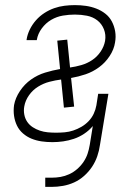

<svg xmlns="http://www.w3.org/2000/svg" viewBox="-20 -548 540 751"><path d="M157 183V147H182Q200 147 217 144Q234 141 250.5 133.5Q267 126 281.5 113.5Q296 101 306.5 85.5Q317 70 322.5 53.5Q328 37 331 19L343 -55Q329 -38 309.5 -25Q290 -12 269 -5Q248 2 227 5Q206 8 185 8Q163 8 142.5 5Q122 2 103.5 -5.5Q85 -13 70 -26Q55 -39 46.5 -56.5Q38 -74 35 -94.5Q32 -115 35 -137Q40 -165 58 -192Q76 -219 101.5 -237Q127 -255 156.5 -264Q186 -273 215 -278L204 -389L243 -393L254 -284Q276 -287 298.5 -293.5Q321 -300 340.5 -313Q360 -326 373.5 -346Q387 -366 391 -388Q395 -412 386.5 -433.5Q378 -455 360.5 -468.5Q343 -482 320 -486.5Q297 -491 273 -491Q250 -491 226 -487Q202 -483 180.5 -470.5Q159 -458 143.5 -437Q128 -416 124 -392Q124 -392 124 -392Q124 -392 124 -391H84Q84 -392 84 -392Q84 -392 84 -393Q87 -413 96.5 -432.5Q106 -452 120.5 -468.5Q135 -485 153.5 -497Q172 -509 192 -516Q212 -523 232.5 -525.5Q253 -528 273 -528Q295 -528 316 -525Q337 -522 356.5 -514.5Q376 -507 392 -494.5Q408 -482 417.5 -464Q427 -446 430.5 -425Q434 -404 430 -382Q426 -355 409 -329Q392 -303 367.5 -285Q343 -267 315 -257.5Q287 -248 258 -243L270 -131L230 -127L219 -237Q196 -234 173 -228Q150 -222 129 -209Q108 -196 93.5 -175.5Q79 -155 75 -132Q72 -116 75 -100Q78 -84 86.5 -71.5Q95 -59 108 -50.5Q121 -42 136 -37Q151 -32 167 -30.5Q183 -29 199 -29Q199 -29 199 -29Q199 -29 199 -29Q216 -29 233 -30.5Q250 -32 266.5 -37.5Q283 -43 298.5 -52Q314 -61 326.5 -74Q339 -87 346.5 -103Q354 -119 357 -136L364 -181H404L371 19Q368 41 360.5 63Q353 85 340 104.5Q327 124 309 140Q291 156 270 165.5Q249 175 226.5 179Q204 183 182 183Z"/></svg>

Font: Iosevka SS04 Extralight
Style: Italic
Weight: 200
Italic angle: -9°
Monospace: yes
Designer: Belleve Invis
Foundry: Belleve Invis
Version: Version 19.0.0; ttfautohint (v1.8.4)